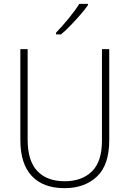

<svg xmlns="http://www.w3.org/2000/svg" viewBox="-20 -1063 674 1000"><path d="M549 -333Q549 -204 485 -143.5Q421 -83 316 -83Q205 -83 145.5 -146.5Q86 -210 86 -334V-807H124V-336Q124 -225 174.5 -172Q225 -119 317 -119Q406 -119 458.5 -170Q511 -221 511 -330V-807H549ZM438 -1036Q422 -1013 398 -985.5Q374 -958 348 -931Q322 -904 298 -884H272V-893Q304 -926 338 -967.5Q372 -1009 393 -1043H438Z"/></svg>

Font: Noto Sans Telugu UI SemiCondensed ExtraLight
Style: Regular
Weight: 200
Width: 4
Designer: Jelle Bosma - Monotype Design Team
Foundry: Monotype Imaging Inc.
Version: Version 2.005; ttfautohint (v1.8.4.7-5d5b)